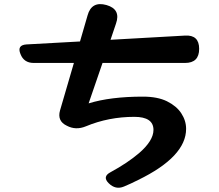

<svg xmlns="http://www.w3.org/2000/svg" viewBox="-20 -827 1040 912"><path d="M496 43Q465 12 505 -9Q586 -53 641 -100Q709 -159 709 -210Q709 -272 618 -272Q496 -272 388 -227Q340 -207 297 -230Q251 -252 265 -302L331 -528H140Q93 -528 77 -571Q60 -613 106 -616L360 -630L396 -754Q415 -823 486 -803Q555 -783 531 -715L505 -638L859 -658Q926 -662 926 -595Q926 -528 859 -528H467L401 -336Q505 -368 659 -368Q728 -368 773 -346Q819 -323 841 -289Q864 -254 864 -215Q864 -83 636 28Q619 37 602 44.5Q585 52 569 59Q529 76 496 43Z"/></svg>

Font: MaokenZhuyuanTi
Style: Regular
Weight: 400
Designer: Fontworks Inc & LongZhuTi team: ZERO子、时光羊、荆南、频凡、刘鹏、Little White Dog、帆影Magmeta、奈白不弍、白日月球、ChaoTawei、雨三（排名不分先后）
Version: Version 1.000; 20230222